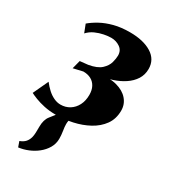

<svg xmlns="http://www.w3.org/2000/svg" viewBox="-208 -637 865 983"><g transform="rotate(30 225.0 -145.5)"><path d="M62 252.5 51 221Q73 212.5 83.5 200Q94 187.5 98.5 171Q102 158 102.5 141.5Q103 125 103 106.5Q103 65 122 41.5Q141 18 157 -3L243.5 -49.5Q230 -32 222.5 -13Q215 6 215 26.5Q215 42 218.8 64.8Q222.5 87.5 222.5 109Q222.5 138.5 207.8 163.8Q193 189 169 208Q146.5 226 118.5 237.5Q90.5 249 62 252.5ZM144.5 11.5Q107.5 11.5 76.2 4.8Q45 -2 22 -11Q-1 -20 -13 -26.5L29 -116.5Q44.5 -96.5 62.2 -80.2Q80 -64 99.8 -54.8Q119.5 -45.5 139.5 -45.5Q169.5 -45.5 193 -60.2Q216.5 -75 230 -101.2Q243.5 -127.5 243.5 -162.5Q243.5 -190.5 233 -210.2Q222.5 -230 203.2 -240.5Q184 -251 157 -251L101 -238L114 -288L161 -293Q211 -301.5 234 -323Q257 -344.5 263.5 -368.8Q270 -393 270 -410Q270 -440.5 247 -456.2Q224 -472 195 -472Q176.5 -472 152.2 -467.2Q128 -462.5 104.2 -451.8Q80.5 -441 63 -422L44.5 -469.5Q67.5 -489 98.8 -506Q130 -523 171 -533.8Q212 -544.5 264 -544.5Q343.5 -544.5 391.8 -514.5Q440 -484.5 440 -429Q440 -394.5 422.8 -367.5Q405.5 -340.5 376.2 -321Q347 -301.5 311.2 -289.8Q275.5 -278 239 -274L227.5 -281Q289 -291 333.2 -279Q377.5 -267 401.2 -239.2Q425 -211.5 425 -174.5Q425 -125.5 399.8 -90.2Q374.5 -55 333.2 -32.5Q292 -10 242.5 0.8Q193 11.5 144.5 11.5Z"/></g></svg>

Font: Merriweather 72pt Black
Style: Italic
Weight: 900
Italic angle: -7.8°
Version: Version 2.101